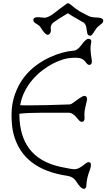

<svg xmlns="http://www.w3.org/2000/svg" viewBox="-20 -1040 669 1195"><path d="M410.6 -338.4Q329.6 -338.4 240.5 -338.4Q151.4 -338.4 100.6 -332V-320.8Q103 -194.8 161.1 -116.2Q225.6 -28.8 361.3 -0.5Q426.8 13.2 442.4 13.2Q458 13.2 471.2 6.3Q484.4 -0.5 495.1 -8.8Q505.9 -17.1 514.9 -23.9Q523.9 -30.8 531.7 -30.8Q545.9 -30.8 545.9 -14.6Q545.9 1.5 537.6 22.5Q519.5 67.9 517.6 113.8Q516.6 135.3 502.4 135.3Q483.4 135.3 453.6 87.9Q436 60.5 401.4 54.7Q120.1 14.6 63.5 -209Q51.8 -256.8 51.8 -325.4Q51.8 -394 73 -453.4Q94.2 -512.7 128.4 -557.4Q162.6 -602.1 205.1 -633.1Q247.6 -664.1 290.5 -683.6Q367.7 -719.2 437.5 -724.6Q462.4 -725.6 488.8 -762.7Q514.6 -798.3 530.3 -798.3Q554.7 -798.3 545.9 -765.6Q539.1 -738.3 550.8 -668.5Q553.7 -650.4 548.3 -643.1Q543 -635.7 537.1 -635.7Q524.9 -635.7 513.2 -653.3Q494.1 -680.7 453.6 -680.7Q407.2 -680.7 374.3 -670.7Q341.3 -660.6 308.8 -643.8Q276.4 -627 243.7 -602.1Q210.9 -577.1 183.1 -544.9Q120.6 -471.7 105.5 -385.3Q119.1 -384.3 134.8 -384.3H168.9Q255.9 -384.3 414.1 -390.1Q423.3 -390.6 440.9 -404.3Q492.2 -443.4 504.4 -443.4Q522 -443.4 522 -420.9L507.8 -356.4Q505.4 -341.8 505.4 -325.2L506.3 -306.2Q506.3 -281.7 490.2 -281.7Q480.5 -281.7 472.4 -290.3Q464.4 -298.8 455.6 -309.6Q432.6 -336.9 410.6 -338.4ZM295.4 -864.7 296.9 -853Q296.9 -832 282.7 -824.7Q265.6 -814.9 230.5 -872.6Q226.6 -879.9 212.2 -888.2Q197.8 -896.5 192.6 -901.9Q187.5 -907.2 187.5 -915.5Q187.5 -933.1 216.3 -933.1L255.9 -929.7Q282.2 -929.7 321.3 -961.4Q343.3 -979.5 389.2 -1012.2Q401.9 -1026.9 418 -1012.9Q434.1 -999 447 -989.3Q460 -979.5 473.1 -971.2Q488.8 -961.9 535.6 -938.5Q551.8 -932.1 573.2 -931.4Q594.7 -930.7 603 -928.7Q622.6 -923.8 622.6 -912.1Q622.6 -899.4 611.8 -892.1Q588.4 -874.5 582 -866.2L560.1 -834Q548.8 -817.4 541.5 -817.4Q523.9 -817.4 521.5 -841.3Q517.6 -876.5 512.7 -884.3Q507.8 -892.1 504.4 -897Q479.5 -912.1 453.9 -926.3Q428.2 -940.4 402.3 -957.5L351.1 -926.3Q345.2 -922.4 311.5 -899.4Q295.4 -886.2 295.4 -864.7Z"/></svg>

Font: Snowburst One
Style: Regular
Weight: 400
Designer: Annet Stirling
Foundry: Annet Stirling
Version: Version 1.001